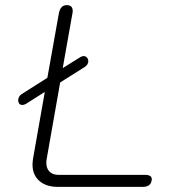

<svg xmlns="http://www.w3.org/2000/svg" viewBox="-20 -730 706 750"><path d="M572 -23Q567 0 538 0H206Q160 0 133.5 -23.5Q107 -47 107 -87Q107 -94 109 -110L155 -371L81 -324Q73 -320 68 -320Q56 -320 53 -329Q51 -335 51 -338Q51 -345 54.5 -351.5Q58 -358 64 -362L165 -426L210 -678Q216 -710 241 -710Q264 -710 264 -687Q264 -681 263 -678L225 -464L294 -507Q302 -511 306 -511Q318 -511 323 -500Q325 -494 325 -491Q325 -485 321.5 -479Q318 -473 312 -469L215 -408L162 -107Q161 -102 161 -94Q161 -72 173.5 -59.5Q186 -47 208 -47H546Q578 -47 572 -23Z"/></svg>

Font: Kodchasan ExtraLight
Style: Italic
Weight: 275
Italic angle: -10°
Version: Version 1.000; ttfautohint (v1.6)